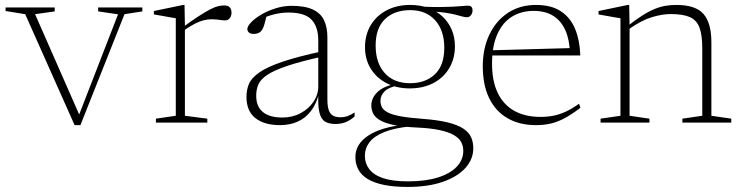

<svg xmlns="http://www.w3.org/2000/svg" viewBox="-20 -484 2926 758"><path d="M471.5 -428 297.5 10H274.5L79.5 -428L2 -440.5V-454.5H196V-439L118.5 -428L299 -17.5H287L446 -427.5L367.5 -439V-454.5H542V-439Z M865 -462.5Q880.5 -462.5 887.2 -454.8Q894 -447 894 -434Q894 -421.5 887.2 -412.5Q880.5 -403.5 869 -403.5Q860 -403.5 851.8 -404.8Q843.5 -406 834.5 -407Q825.5 -408 814 -408Q801 -408 785.2 -404.2Q769.5 -400.5 750 -390.8Q730.5 -381 704.5 -363L695.5 -372Q737 -402.5 765 -420.5Q793 -438.5 811.2 -447.8Q829.5 -457 842 -459.8Q854.5 -462.5 865 -462.5ZM710 -383.5V-27L798.5 -15.5V0H595.5V-15.5L674 -27V-412Q667.5 -413 654.2 -415.2Q641 -417.5 623.5 -420.8Q606 -424 587.5 -427V-440.5L703 -464.5H708.5Z M1254.5 -282 1254 -261Q1166.5 -241.5 1114.5 -224Q1062.5 -206.5 1035.8 -188.8Q1009 -171 1000.2 -151Q991.5 -131 991.5 -106Q991.5 -63.5 1017.8 -41.8Q1044 -20 1095 -20Q1134.5 -20 1166.8 -37.2Q1199 -54.5 1217.8 -82.5Q1236.5 -110.5 1236.5 -143V-324Q1236.5 -378.5 1209.8 -406.5Q1183 -434.5 1119 -434.5Q1093 -434.5 1066.8 -428.5Q1040.5 -422.5 1007 -408L1033 -424Q1029.5 -409.5 1026.5 -397.8Q1023.5 -386 1020.2 -377.5Q1017 -369 1012.5 -363.5Q1007.5 -356.5 999.2 -353.2Q991 -350 982.5 -350Q969.5 -350 963 -355.5Q956.5 -361 956.5 -369Q956.5 -380.5 971.8 -396.2Q987 -412 1012 -426.8Q1037 -441.5 1068.2 -451.2Q1099.5 -461 1130.5 -461Q1184.5 -461 1215.5 -446.2Q1246.5 -431.5 1259.5 -403.8Q1272.5 -376 1272.5 -337V-92Q1272.5 -64.5 1278 -49Q1283.5 -33.5 1295.2 -27.2Q1307 -21 1324.5 -21Q1338 -21 1350.5 -25Q1363 -29 1380 -40V-24Q1361.5 -8 1343.2 -1.2Q1325 5.5 1305 5.5Q1278.5 5.5 1262.8 -4.2Q1247 -14 1240.8 -41Q1234.5 -68 1237 -118.5L1240.5 -119.5Q1229.5 -74 1207.5 -45.5Q1185.5 -17 1154.5 -3.5Q1123.5 10 1085 10Q1023.5 10 988.2 -17.8Q953 -45.5 953 -102Q953 -130 963.2 -153.5Q973.5 -177 1004 -198.2Q1034.5 -219.5 1094.5 -240Q1154.5 -260.5 1254.5 -282Z M1589 254Q1535 254 1496 246Q1457 238 1431.8 222.8Q1406.5 207.5 1394.8 185.5Q1383 163.5 1383 135.5Q1383 110.5 1395.8 89.2Q1408.5 68 1434 51.2Q1459.5 34.5 1497.2 23.2Q1535 12 1585.5 7L1614.5 1L1600.5 15Q1535.5 21.5 1496 37.8Q1456.5 54 1438.5 77.8Q1420.5 101.5 1420.5 130.5Q1420.5 161 1438 184Q1455.5 207 1493 219.5Q1530.5 232 1590.5 232Q1660.5 232 1709.2 216.5Q1758 201 1783.5 173.8Q1809 146.5 1809 111.5Q1809 92.5 1800.8 77Q1792.5 61.5 1772.2 49.5Q1752 37.5 1716.5 29.8Q1681 22 1626.5 19.5Q1570.5 17 1535 9.5Q1499.5 2 1480 -9.5Q1460.5 -21 1453.2 -36Q1446 -51 1446 -68Q1446 -97 1470 -120.5Q1494 -144 1546.5 -154L1553 -147Q1514 -139.5 1498 -123Q1482 -106.5 1482 -86Q1482 -72 1487.8 -60.8Q1493.5 -49.5 1510.2 -40.5Q1527 -31.5 1559.8 -25.2Q1592.5 -19 1646.5 -15Q1707 -10.5 1746.2 -1Q1785.5 8.5 1808 23Q1830.5 37.5 1839.5 57Q1848.5 76.5 1848.5 101Q1848.5 144.5 1817.5 179Q1786.5 213.5 1728.5 233.8Q1670.5 254 1589 254ZM1597.5 -135Q1545.5 -135 1505.8 -155.8Q1466 -176.5 1443.5 -213.2Q1421 -250 1421 -297.5Q1421 -347 1443.8 -384.8Q1466.5 -422.5 1506.8 -443.5Q1547 -464.5 1599.5 -464.5Q1638.5 -464.5 1670.8 -452.8Q1703 -441 1726.5 -419.2Q1750 -397.5 1763 -367.5Q1776 -337.5 1776 -301.5Q1776 -252.5 1753.5 -214.8Q1731 -177 1690.8 -156Q1650.5 -135 1597.5 -135ZM1598.5 -155.5Q1660 -155.5 1697 -190.8Q1734 -226 1734 -295.5Q1734 -364 1698 -404Q1662 -444 1599 -444Q1537.5 -444 1500.2 -408.8Q1463 -373.5 1463 -304Q1463 -235 1499.2 -195.2Q1535.5 -155.5 1598.5 -155.5ZM1670.5 -439 1641 -458Q1683.5 -456 1714.5 -456.2Q1745.5 -456.5 1767 -457.5Q1788.5 -458.5 1803.5 -460Q1818.5 -461.5 1828.5 -461.5Q1837 -461.5 1841.2 -456.8Q1845.5 -452 1845.5 -443.5Q1845.5 -432 1839.2 -424Q1833 -416 1823.5 -416Q1815 -416 1804.5 -419Q1794 -422 1777.5 -426.2Q1761 -430.5 1735.2 -434.2Q1709.5 -438 1670.5 -439Z M2096 -464.5Q2156.5 -464.5 2194.2 -439.5Q2232 -414.5 2250.5 -369.8Q2269 -325 2271 -265H1920.5L1918.5 -285.5L2246.5 -294.5L2230 -276Q2228.5 -327.5 2212 -364.5Q2195.5 -401.5 2164.5 -421.2Q2133.5 -441 2087 -441Q2037.5 -441 2000.5 -417.8Q1963.5 -394.5 1943 -348Q1922.5 -301.5 1922.5 -232.5Q1922.5 -164 1945 -117.2Q1967.5 -70.5 2010.2 -46.5Q2053 -22.5 2114 -22.5Q2141.5 -22.5 2165.2 -27.2Q2189 -32 2213.5 -43.2Q2238 -54.5 2266 -74.5L2271.5 -58.5Q2238.5 -33.5 2211.2 -18.5Q2184 -3.5 2156.8 3.2Q2129.5 10 2096 10Q2031 10 1983.8 -17.2Q1936.5 -44.5 1911.2 -96.5Q1886 -148.5 1886 -222.5Q1886 -292.5 1912 -347.2Q1938 -402 1985.2 -433.2Q2032.5 -464.5 2096 -464.5Z M2465.5 -383.5V-27L2544 -15.5V0H2351V-15.5L2429.5 -27V-412Q2421.5 -413 2399.2 -417Q2377 -421 2343 -427V-440.5L2458.5 -464.5H2464ZM2674 -15.5 2752.5 -27V-293Q2752.5 -345.5 2741.5 -375Q2730.5 -404.5 2703.5 -416.5Q2676.5 -428.5 2628 -428.5Q2594 -428.5 2552.8 -416Q2511.5 -403.5 2461.5 -368L2452.5 -377Q2488.5 -405.5 2515.8 -422.8Q2543 -440 2565.5 -449Q2588 -458 2608.2 -461.2Q2628.5 -464.5 2650 -464.5Q2726 -464.5 2757.2 -429Q2788.5 -393.5 2788.5 -316.5V-27L2867 -15.5V0H2674Z"/></svg>

Font: Newsreader ExtraLight
Style: Regular
Weight: 250
Designer: Hugues Gentile
Foundry: Production Type
Version: Version 1.003